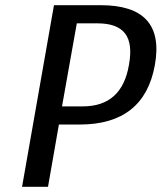

<svg xmlns="http://www.w3.org/2000/svg" viewBox="-20 -720 623 740"><path d="M65 0 188 -700H368Q618 -700 577 -470Q536 -240 287 -240H207L165 0ZM219 -310H299Q450 -310 477 -470Q492 -552 462 -591Q432 -630 356 -630H276Z"/></svg>

Font: Scada
Style: Italic
Weight: 400
Italic angle: -10°
Designer: Jovanny Lemonad
Foundry: Jovanny Lemonad
Version: Version 4.100;PS 004.100;hotconv 1.0.88;makeotf.lib2.5.64775